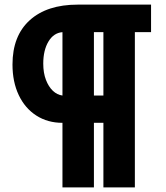

<svg xmlns="http://www.w3.org/2000/svg" viewBox="-20 -730 719 830"><path d="M34 -451Q34 -575 108.5 -642.5Q183 -710 316 -710H633V-591H563V80H427V-199H386V80H250V-199Q186 -199 137 -230.5Q88 -262 61 -319Q34 -376 34 -451ZM167 -455Q167 -415 178.5 -385Q190 -355 208.5 -337.5Q227 -320 250 -317V-591Q212 -588 189.5 -550.5Q167 -513 167 -455ZM427 -591H386V-317H427Z"/></svg>

Font: Raleway Thin ExtraBold
Style: Regular
Weight: 800
Version: Version 4.026